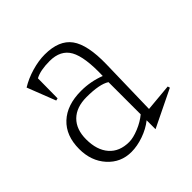

<svg xmlns="http://www.w3.org/2000/svg" viewBox="-126 -514 638 638"><g transform="rotate(-45 193.0 -195.0)"><path d="M28.8 -109.9Q28.8 -172.4 66.2 -207.3Q103.5 -242.2 169.9 -242.2Q214.8 -242.2 255.9 -226.1Q258.8 -312.5 238.3 -349.4Q217.8 -386.2 166 -386.2Q122.1 -386.2 98.1 -373L97.2 -279.8L88.9 -277.8L49.8 -377.9Q75.7 -394 108.4 -403.6Q141.1 -413.1 169.9 -413.1Q237.3 -413.1 265.6 -374Q293.9 -335 292 -245.1L287.1 -40L383.8 -48.8L386.2 -41L254.9 22.9V-19Q232.4 -1 202.4 9.5Q172.4 20 145 20Q95.2 20 62 -16.8Q28.8 -53.7 28.8 -109.9ZM67.9 -116.2Q67.9 -65.9 92.8 -37.4Q117.7 -8.8 163.1 -8.8Q182.1 -8.8 209 -19.8Q235.8 -30.8 254.9 -46.9V-198.2Q229.5 -214.8 168 -214.8Q120.6 -214.8 94.2 -189Q67.9 -163.1 67.9 -116.2Z"/></g></svg>

Font: Halibut Cnd Thin
Style: Regular
Weight: 250
Width: 3
Designer: Matteo Maggi
Foundry: Collletttivo
Version: Version 3.080 | FøM Fix